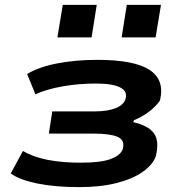

<svg xmlns="http://www.w3.org/2000/svg" viewBox="-20 -756 745 786"><path d="M304 10Q205 10 132 -5Q59 -20 24 -46L74 -138Q116 -113 175.5 -101.5Q235 -90 312 -90Q394 -90 434.5 -105.5Q475 -121 483 -147Q492 -183 461 -196Q430 -209 364 -209H180L194 -300H368Q420 -300 453 -313Q486 -326 494 -351Q503 -382 472 -398Q441 -414 373 -414Q302 -414 236.5 -402.5Q171 -391 125 -370L91 -453Q139 -482 214.5 -496.5Q290 -511 378 -511Q529 -511 592 -470Q655 -429 635 -345Q629 -335 615 -320.5Q601 -306 580 -291.5Q559 -277 529 -264L525 -256Q587 -242 610 -210.5Q633 -179 618 -117Q606 -82 565 -53Q524 -24 458.5 -7Q393 10 304 10ZM478 -603 499 -736H639L617 -603ZM215 -603 237 -736H376L355 -603Z"/></svg>

Font: Nunito Sans 7pt Expanded
Style: Bold Italic
Weight: 700
Width: 7
Italic angle: -9°
Designer: Vernon Adams
Foundry: Vernon Adams
Version: Version 3.101;gftools[0.9.27]